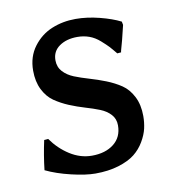

<svg xmlns="http://www.w3.org/2000/svg" viewBox="-60 -501 517 572"><g transform="rotate(-10 198.0 -215.0)"><path d="M50.8 -107.9 63 -108.9Q85.4 -77.1 116.9 -57.1Q148.4 -37.1 183.1 -37.1Q224.1 -37.1 249.5 -57.1Q274.9 -77.1 274.9 -112.8Q274.9 -132.3 262.7 -145.8Q250.5 -159.2 231 -167Q211.4 -174.8 188 -181.6Q164.6 -188.5 141.1 -198.2Q117.7 -208 98.1 -221.4Q78.6 -234.9 66.4 -259.3Q54.2 -283.7 54.2 -316.9Q54.2 -358.9 76.9 -389.2Q99.6 -419.4 133.1 -433.1Q166.5 -446.8 205.1 -446.8Q239.7 -446.8 277.3 -437.3Q314.9 -427.7 339.8 -415L341.8 -404.8Q335.9 -378.9 330.8 -359.9Q325.7 -340.8 323.7 -334.2Q321.8 -327.6 321.8 -325.2L310.1 -324.2Q297.4 -339.8 290.5 -347.2Q283.7 -354.5 268.8 -367.7Q253.9 -380.9 237.1 -387Q220.2 -393.1 201.2 -393.1Q168 -393.1 146.5 -377.9Q125 -362.8 125 -335.9Q125 -315.4 137.7 -301.5Q150.4 -287.6 170.4 -279.5Q190.4 -271.5 214.8 -264.4Q239.3 -257.3 263.9 -247.6Q288.6 -237.8 308.6 -224.4Q328.6 -210.9 341.3 -186Q354 -161.1 354 -127Q354 -107.9 349.9 -89.6Q345.7 -71.3 334 -51.3Q322.3 -31.2 304 -16.6Q285.6 -2 254.6 7.6Q223.6 17.1 184.1 17.1Q154.8 17.1 111.6 6.8Q68.4 -3.4 36.1 -19Q41 -63 50.8 -107.9Z"/></g></svg>

Font: Linear Smooth Low Contrast
Style: Regular
Weight: 500
Designer: Philipp H. Poll, Flanker
Foundry: Philipp H. Poll, reworked by Flanker
Version: Version 1.010 | FøM Fix